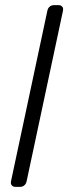

<svg xmlns="http://www.w3.org/2000/svg" viewBox="-20 -730 267 750"><path d="M41 0Q31 0 26 -6Q21 -12 23 -22L165 -688Q167 -698 174 -704Q181 -710 191 -710H208Q218 -710 223 -704Q228 -698 226 -688L84 -22Q82 -12 75 -6Q68 0 58 0Z"/></svg>

Font: Rubik Light
Style: Italic
Weight: 300
Italic angle: -12°
Designer: Hubert and Fischer
Foundry: Hubert and Fischer
Version: Version 2.300;gftools[0.9.30]